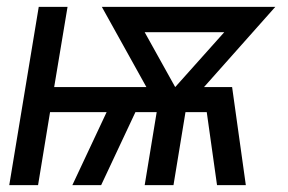

<svg xmlns="http://www.w3.org/2000/svg" viewBox="-20 -540 840 560"><path d="M7 0 93 -520H177L138 -286H407L277 -520H783L575 -286H657L697 0H613L583 -213H521L486 0H402L437 -213H375L275 0H191L291 -213H126L91 0ZM491 -286 634 -446H402Z"/></svg>

Font: Iosevka Aile Oblique
Style: Regular
Weight: 400
Italic angle: -9°
Designer: Belleve Invis
Foundry: Belleve Invis
Version: Version 31.1.0; ttfautohint (v1.8.4)